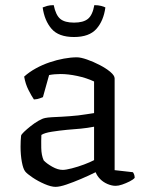

<svg xmlns="http://www.w3.org/2000/svg" viewBox="-20 -723 573 747"><path d="M196 4Q179 4 153.5 -7Q128 -18 106.5 -32.5Q85 -47 78 -56Q70 -66 65 -93Q60 -120 60 -152Q60 -164 60.5 -174.5Q61 -185 62 -195Q63 -200 73.5 -210Q84 -220 99 -232Q114 -244 129.5 -253Q145 -262 156 -264Q165 -266 182.5 -267Q200 -268 222 -269Q236 -270 252 -271Q268 -272 284.5 -274Q301 -276 316.5 -278.5Q332 -281 346 -283V-406Q316 -420 280.5 -427.5Q245 -435 216 -435Q204 -435 192.5 -434Q181 -433 171 -431L147 -345Q143 -344 135 -340.5Q127 -337 112 -336Q103 -349 91 -372.5Q79 -396 74 -425Q94 -443 119.5 -457Q145 -471 173 -480.5Q201 -490 228.5 -495Q256 -500 279 -500Q294 -500 318.5 -491.5Q343 -483 368 -470Q393 -457 409.5 -443Q426 -429 426 -418V-61L497 -53Q499 -51 501.5 -45Q504 -39 504 -31Q498 -24 484 -17Q470 -10 455.5 -5Q441 0 430 0Q415 0 398.5 -7Q382 -14 370 -26Q358 -38 352 -53Q326 -40 295.5 -27Q265 -14 238.5 -5Q212 4 196 4ZM224 -62Q236 -62 259.5 -68Q283 -74 307 -83Q331 -92 346 -100V-230Q320 -225 294.5 -222.5Q269 -220 241 -218Q210 -215 181.5 -210.5Q153 -206 141 -198Q140 -176 140.5 -147.5Q141 -119 150 -99Q161 -87 183 -74.5Q205 -62 224 -62ZM268 -579Q208 -579 180.5 -611Q153 -643 146 -694Q153 -697 163.5 -700Q174 -703 189 -703Q197 -664 214.5 -649.5Q232 -635 268 -635Q304 -635 322 -649.5Q340 -664 347 -703Q362 -703 373.5 -700Q385 -697 390 -694Q383 -642 355 -610.5Q327 -579 268 -579Z"/></svg>

Font: Texturina Medium 12pt Light
Style: Regular
Weight: 300
Version: Version 1.002